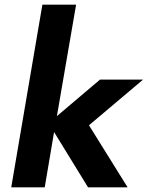

<svg xmlns="http://www.w3.org/2000/svg" viewBox="-20 -800 631 820"><path d="M161 -780 28 0H171L211 -236L356 0H525L360 -265L591 -460H407L223 -304L305 -780Z"/></svg>

Font: Jost
Style: Bold Italic
Weight: 700
Italic angle: -5°
Version: Version 3.710